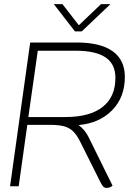

<svg xmlns="http://www.w3.org/2000/svg" viewBox="-20 -907 669 935"><path d="M413 -236 528 -3Q517 8 499 8Q489 8 483 2Q477 -4 468 -22L371 -216Q354 -250 336 -267.5Q318 -285 292 -292Q266 -299 222 -299H113L71 0H29L127 -700H354Q469 -700 528.5 -657.5Q588 -615 588 -533Q588 -433 526 -370Q464 -307 363 -298Q395 -274 413 -236ZM298 -337Q417 -337 479.5 -386Q542 -435 542 -528Q542 -595 494 -627.5Q446 -660 348 -660H164L118 -337ZM242 -887H284L364 -784L472 -887H518L378 -754H345Z"/></svg>

Font: Krub ExtraLight
Style: Italic
Weight: 275
Italic angle: -8°
Designer: Ekaluck Peanpanawate
Foundry: Cadson Demak Co.,Ltd.
Version: Version 1.000; ttfautohint (v1.6)